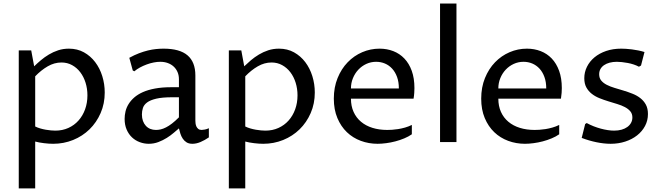

<svg xmlns="http://www.w3.org/2000/svg" viewBox="-20 -802 3732 1084"><path d="M178.7 -87.9Q192.4 -81.1 207.8 -76.7Q223.1 -72.3 238.5 -69.6Q253.9 -66.9 268.1 -65.7Q282.2 -64.5 292.5 -64.5Q332.5 -64.5 366 -79.6Q399.4 -94.7 423.3 -121.6Q447.3 -148.4 460.4 -184.8Q473.6 -221.2 473.6 -263.7Q473.6 -301.3 463.1 -335Q452.6 -368.7 433.3 -394Q414.1 -419.4 387 -434.3Q359.9 -449.2 327.1 -449.2Q286.6 -449.2 249.3 -427.5Q211.9 -405.8 178.7 -371.1ZM172.9 -427.7Q189.9 -444.3 210.7 -461.9Q231.4 -479.5 255.9 -494.1Q280.3 -508.8 308.6 -518.1Q336.9 -527.3 369.1 -527.3Q416.5 -527.3 453.9 -506.6Q491.2 -485.8 517.3 -451.4Q543.5 -417 557.4 -372.3Q571.3 -327.6 571.3 -279.8Q571.3 -216.8 548.1 -163.6Q524.9 -110.4 485.4 -71.8Q445.8 -33.2 392.8 -11.7Q339.8 9.8 280.3 9.8Q255.9 9.8 228 6.3Q200.2 2.9 178.7 -2.9V261.7H85.9V-517.6H156.2Z M990.2 -77.1Q978 -66.9 960.7 -52Q943.4 -37.1 921.6 -23.4Q899.9 -9.8 874.3 0Q848.6 9.8 819.8 9.8Q793.9 9.8 769.3 0.7Q744.6 -8.3 725.6 -26.1Q706.5 -43.9 695.1 -70.3Q683.6 -96.7 683.6 -130.9Q683.6 -151.9 688.7 -173.3Q693.8 -194.8 706.1 -214.6Q718.3 -234.4 738 -251.7Q757.8 -269 786.9 -282Q815.9 -294.9 855.5 -302.2Q895 -309.6 946.3 -309.6H990.2V-354.5Q990.2 -377 982.4 -395Q974.6 -413.1 960.7 -426Q946.8 -439 927.5 -446Q908.2 -453.1 884.8 -453.1Q867.2 -453.1 847.4 -449.2Q827.6 -445.3 807.9 -438Q788.1 -430.7 770 -420.9Q752 -411.1 738.3 -399.4L729.5 -404.3L710 -475.6Q738.3 -491.2 764.6 -501.2Q791 -511.2 815.2 -517.1Q839.4 -522.9 861.3 -525.1Q883.3 -527.3 903.3 -527.3Q994.6 -527.3 1038.8 -489.5Q1083 -451.7 1083 -376V-121.1Q1083 -114.7 1084 -105.7Q1085 -96.7 1088.6 -88.4Q1092.3 -80.1 1099.4 -74.2Q1106.4 -68.4 1118.7 -68.4Q1125.5 -68.4 1136.7 -70.6Q1147.9 -72.8 1159.2 -78.1V-26.4Q1135.7 -10.3 1112.1 -0.2Q1088.4 9.8 1066.4 9.8Q1046.4 9.8 1033.4 1.7Q1020.5 -6.3 1012 -19Q1003.4 -31.7 998.5 -47.1Q993.7 -62.5 990.2 -77.1ZM990.2 -252.9H953.1Q896 -252.9 862.1 -244.9Q828.1 -236.8 810.3 -223.4Q792.5 -210 786.9 -192.4Q781.2 -174.8 781.2 -155.8Q781.2 -135.3 787.1 -119.1Q793 -103 803.5 -91.6Q814 -80.1 828.6 -74.2Q843.3 -68.4 860.4 -68.4Q873.5 -68.4 887.5 -71.5Q901.4 -74.7 917.2 -82.8Q933.1 -90.8 950.9 -104.5Q968.8 -118.2 990.2 -139.6Z M1364.7 -87.9Q1378.4 -81.1 1393.8 -76.7Q1409.2 -72.3 1424.6 -69.6Q1439.9 -66.9 1454.1 -65.7Q1468.3 -64.5 1478.5 -64.5Q1518.6 -64.5 1552 -79.6Q1585.4 -94.7 1609.4 -121.6Q1633.3 -148.4 1646.5 -184.8Q1659.7 -221.2 1659.7 -263.7Q1659.7 -301.3 1649.2 -335Q1638.7 -368.7 1619.4 -394Q1600.1 -419.4 1573 -434.3Q1545.9 -449.2 1513.2 -449.2Q1472.7 -449.2 1435.3 -427.5Q1397.9 -405.8 1364.7 -371.1ZM1358.9 -427.7Q1376 -444.3 1396.7 -461.9Q1417.5 -479.5 1441.9 -494.1Q1466.3 -508.8 1494.6 -518.1Q1522.9 -527.3 1555.2 -527.3Q1602.5 -527.3 1639.9 -506.6Q1677.2 -485.8 1703.4 -451.4Q1729.5 -417 1743.4 -372.3Q1757.3 -327.6 1757.3 -279.8Q1757.3 -216.8 1734.1 -163.6Q1710.9 -110.4 1671.4 -71.8Q1631.8 -33.2 1578.9 -11.7Q1525.9 9.8 1466.3 9.8Q1441.9 9.8 1414.1 6.3Q1386.2 2.9 1364.7 -2.9V261.7H1272V-517.6H1342.3Z M2305.2 -43.9Q2286.6 -30.8 2262.5 -20.8Q2238.3 -10.7 2212.4 -3.9Q2186.5 2.9 2160.4 6.3Q2134.3 9.8 2111.8 9.8Q2062 9.8 2017.1 -6.8Q1972.2 -23.4 1938.5 -55.7Q1904.8 -87.9 1884.8 -135.5Q1864.7 -183.1 1864.7 -245.1Q1864.7 -309.1 1886 -361.3Q1907.2 -413.6 1942.9 -450.4Q1978.5 -487.3 2025.1 -507.3Q2071.8 -527.3 2123 -527.3Q2164.6 -527.3 2200.4 -513.4Q2236.3 -499.5 2262.9 -471.7Q2289.6 -443.8 2304.7 -402.1Q2319.8 -360.4 2319.8 -304.7Q2319.8 -293.5 2318.8 -277.8Q2317.9 -262.2 2314.9 -245.1H1961.4Q1961.4 -203.1 1976.3 -170.2Q1991.2 -137.2 2018.3 -114.5Q2045.4 -91.8 2083 -80.1Q2120.6 -68.4 2166 -68.4Q2177.2 -68.4 2193.4 -69.3Q2209.5 -70.3 2228 -73.2Q2246.6 -76.2 2266.6 -81.8Q2286.6 -87.4 2305.2 -96.7ZM2231.9 -302.7Q2231.9 -339.4 2221.7 -367.4Q2211.4 -395.5 2193.8 -414.6Q2176.3 -433.6 2153.1 -443.4Q2129.9 -453.1 2103.5 -453.1Q2074.2 -453.1 2048.3 -441.2Q2022.5 -429.2 2003.2 -408.7Q1983.9 -388.2 1972.7 -360.8Q1961.4 -333.5 1961.4 -302.7Z M2464.4 -782.2H2557.1V0H2464.4Z M3137.2 -43.9Q3118.7 -30.8 3094.5 -20.8Q3070.3 -10.7 3044.4 -3.9Q3018.6 2.9 2992.4 6.3Q2966.3 9.8 2943.8 9.8Q2894 9.8 2849.1 -6.8Q2804.2 -23.4 2770.5 -55.7Q2736.8 -87.9 2716.8 -135.5Q2696.8 -183.1 2696.8 -245.1Q2696.8 -309.1 2718 -361.3Q2739.3 -413.6 2774.9 -450.4Q2810.5 -487.3 2857.2 -507.3Q2903.8 -527.3 2955.1 -527.3Q2996.6 -527.3 3032.5 -513.4Q3068.4 -499.5 3095 -471.7Q3121.6 -443.8 3136.7 -402.1Q3151.9 -360.4 3151.9 -304.7Q3151.9 -293.5 3150.9 -277.8Q3149.9 -262.2 3147 -245.1H2793.5Q2793.5 -203.1 2808.3 -170.2Q2823.2 -137.2 2850.3 -114.5Q2877.4 -91.8 2915 -80.1Q2952.6 -68.4 2998 -68.4Q3009.3 -68.4 3025.4 -69.3Q3041.5 -70.3 3060.1 -73.2Q3078.6 -76.2 3098.6 -81.8Q3118.7 -87.4 3137.2 -96.7ZM3064 -302.7Q3064 -339.4 3053.7 -367.4Q3043.5 -395.5 3025.9 -414.6Q3008.3 -433.6 2985.1 -443.4Q2961.9 -453.1 2935.5 -453.1Q2906.2 -453.1 2880.4 -441.2Q2854.5 -429.2 2835.2 -408.7Q2815.9 -388.2 2804.7 -360.8Q2793.5 -333.5 2793.5 -302.7Z M3283.7 -101.6 3292.5 -107.4Q3311 -97.2 3331.5 -89.1Q3352.1 -81.1 3372.1 -75.7Q3392.1 -70.3 3411.4 -67.4Q3430.7 -64.5 3447.3 -64.5Q3470.2 -64.5 3489.3 -69.8Q3508.3 -75.2 3521.7 -85Q3535.2 -94.7 3542.7 -108.4Q3550.3 -122.1 3550.3 -138.7Q3550.3 -159.7 3538.6 -173.6Q3526.9 -187.5 3507.8 -197.5Q3488.8 -207.5 3464.4 -214.8Q3439.9 -222.2 3414.6 -230Q3389.2 -237.8 3364.7 -247.6Q3340.3 -257.3 3321.3 -272.2Q3302.2 -287.1 3290.5 -308.3Q3278.8 -329.6 3278.8 -360.4Q3278.8 -394.5 3293.9 -425Q3309.1 -455.6 3336.4 -478.3Q3363.8 -501 3402.1 -514.2Q3440.4 -527.3 3487.3 -527.3Q3498.5 -527.3 3514.2 -526.4Q3529.8 -525.4 3547.4 -523.2Q3564.9 -521 3583.3 -517.3Q3601.6 -513.7 3618.7 -508.3L3599.1 -432.1L3587.4 -425.3Q3573.7 -432.6 3557.4 -438Q3541 -443.4 3524.2 -446.5Q3507.3 -449.7 3491.2 -451.4Q3475.1 -453.1 3462.9 -453.1Q3440.4 -453.1 3422.1 -448.2Q3403.8 -443.4 3390.6 -434.3Q3377.4 -425.3 3370.1 -412.4Q3362.8 -399.4 3362.8 -382.8Q3362.8 -361.3 3374.5 -347.2Q3386.2 -333 3405.8 -323Q3425.3 -313 3450 -305.7Q3474.6 -298.3 3500.5 -290.5Q3526.4 -282.7 3551 -272.9Q3575.7 -263.2 3595.2 -248Q3614.7 -232.9 3626.5 -211.2Q3638.2 -189.5 3638.2 -158.2Q3638.2 -121.6 3621.8 -90.8Q3605.5 -60.1 3576.9 -37.6Q3548.3 -15.1 3510 -2.7Q3471.7 9.8 3427.7 9.8Q3390.1 9.8 3347.4 1Q3304.7 -7.8 3264.2 -23.4Z"/></svg>

Font: Proza Libre
Style: Regular
Weight: 400
Designer: Jasper de Waard
Foundry: Jasper de Waard
Version: Version 1.001; ttfautohint (v1.4.1.8-43bc)